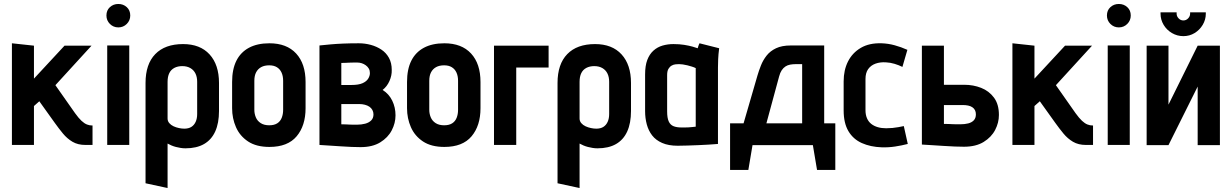

<svg xmlns="http://www.w3.org/2000/svg" viewBox="-20 -730 6202 967"><path d="M358 -160 259 -301 441 -500H305L151 -334V-500L40 -512V0H151V-196L178 -220L256 -111Q276 -83 297 -57.5Q318 -32 345 -16Q372 0 410 0H446V-98H443Q431 -98 418 -103Q405 -108 390.5 -121.5Q376 -135 358 -160Z M520 0H631V-501H520ZM576 -710Q551 -710 533.5 -694Q516 -678 516 -652Q516 -627 533.5 -609.5Q551 -592 576 -592Q601 -592 618.5 -609.5Q636 -627 636 -652Q636 -678 618.5 -694Q601 -710 576 -710Z M1083 -171V-312Q1083 -404 1035.5 -456Q988 -508 902 -508Q811 -508 762 -457.5Q713 -407 713 -312V193L824 217V-7Q833 -2 843.5 2.5Q854 7 865.5 10Q877 13 889.5 15Q902 17 914 17Q970 17 1007.5 -4.5Q1045 -26 1064 -68Q1083 -110 1083 -171ZM973 -318V-156Q973 -133 965.5 -116.5Q958 -100 944 -91Q930 -82 908 -82Q896 -82 881.5 -85Q867 -88 854 -94Q841 -100 832.5 -110Q824 -120 824 -133V-318Q824 -344 832.5 -361.5Q841 -379 858 -388Q875 -397 898 -397Q922 -397 939 -387Q956 -377 964.5 -359.5Q973 -342 973 -318Z M1519 -185V-317Q1519 -409 1471.5 -460.5Q1424 -512 1337 -512Q1276 -512 1234 -489.5Q1192 -467 1170.5 -424Q1149 -381 1149 -317V-185Q1149 -134 1168.5 -89.5Q1188 -45 1229.5 -17.5Q1271 10 1337 10Q1429 10 1474 -43.5Q1519 -97 1519 -185ZM1406 -323V-177Q1406 -155 1399 -137Q1392 -119 1376.5 -109Q1361 -99 1336 -99Q1310 -99 1293 -110Q1276 -121 1268.5 -139Q1261 -157 1261 -177V-323Q1261 -349 1270 -366Q1279 -383 1295.5 -392Q1312 -401 1336 -401Q1359 -401 1374.5 -391.5Q1390 -382 1398 -364.5Q1406 -347 1406 -323Z M1907 -277Q1929 -294 1941.5 -322Q1954 -350 1953 -378Q1953 -413 1939 -438.5Q1925 -464 1901 -480Q1877 -496 1847.5 -504Q1818 -512 1787 -512Q1744 -512 1708 -510.5Q1672 -509 1645.5 -506.5Q1619 -504 1604 -502.5Q1589 -501 1589 -501V0Q1589 0 1604 1Q1619 2 1643.5 3.5Q1668 5 1696.5 7Q1725 9 1751 10Q1777 11 1796 11Q1856 11 1895 -13Q1934 -37 1953 -73.5Q1972 -110 1972 -149Q1972 -189 1955.5 -223Q1939 -257 1907 -277ZM1780 -415Q1791 -415 1802 -411.5Q1813 -408 1822.5 -401Q1832 -394 1837.5 -384.5Q1843 -375 1843 -362Q1843 -348 1834.5 -334Q1826 -320 1806 -311Q1786 -302 1750 -302H1699V-413Q1709 -413 1719.5 -413.5Q1730 -414 1740.5 -414.5Q1751 -415 1761 -415Q1771 -415 1780 -415ZM1777 -102Q1770 -102 1761 -102Q1752 -102 1742 -102.5Q1732 -103 1721 -103.5Q1710 -104 1699 -104V-206H1789Q1804 -206 1817.5 -202.5Q1831 -199 1840.5 -192.5Q1850 -186 1855.5 -176Q1861 -166 1861 -154Q1861 -135 1849.5 -123.5Q1838 -112 1819 -107Q1800 -102 1777 -102Z M2400 -185V-317Q2400 -409 2352.5 -460.5Q2305 -512 2218 -512Q2157 -512 2115 -489.5Q2073 -467 2051.5 -424Q2030 -381 2030 -317V-185Q2030 -134 2049.5 -89.5Q2069 -45 2110.5 -17.5Q2152 10 2218 10Q2310 10 2355 -43.5Q2400 -97 2400 -185ZM2287 -323V-177Q2287 -155 2280 -137Q2273 -119 2257.5 -109Q2242 -99 2217 -99Q2191 -99 2174 -110Q2157 -121 2149.5 -139Q2142 -157 2142 -177V-323Q2142 -349 2151 -366Q2160 -383 2176.5 -392Q2193 -401 2217 -401Q2240 -401 2255.5 -391.5Q2271 -382 2279 -364.5Q2287 -347 2287 -323Z M2468 -500V0H2580V-390H2743V-500Z M3158 -171V-312Q3158 -404 3110.5 -456Q3063 -508 2977 -508Q2886 -508 2837 -457.5Q2788 -407 2788 -312V193L2899 217V-7Q2908 -2 2918.5 2.5Q2929 7 2940.5 10Q2952 13 2964.5 15Q2977 17 2989 17Q3045 17 3082.5 -4.5Q3120 -26 3139 -68Q3158 -110 3158 -171ZM3048 -318V-156Q3048 -133 3040.5 -116.5Q3033 -100 3019 -91Q3005 -82 2983 -82Q2971 -82 2956.5 -85Q2942 -88 2929 -94Q2916 -100 2907.5 -110Q2899 -120 2899 -133V-318Q2899 -344 2907.5 -361.5Q2916 -379 2933 -388Q2950 -397 2973 -397Q2997 -397 3014 -387Q3031 -377 3039.5 -359.5Q3048 -342 3048 -318Z M3602 -487 3503 -512Q3499 -504 3496.5 -495.5Q3494 -487 3494 -487Q3486 -490 3468.5 -495Q3451 -500 3426.5 -504Q3402 -508 3372 -508Q3343 -508 3317 -500.5Q3291 -493 3271 -475Q3251 -457 3240 -428Q3229 -399 3229 -355V-170Q3229 -135 3237.5 -103.5Q3246 -72 3264.5 -48Q3283 -24 3315 -10Q3347 4 3393 4Q3416 4 3443 3Q3470 2 3497.5 1Q3525 0 3547 -1.5Q3569 -3 3582.5 -4Q3596 -5 3596 -5V-390Q3596 -407 3597 -431.5Q3598 -456 3602 -487ZM3340 -169V-352Q3340 -372 3346.5 -383Q3353 -394 3362.5 -399.5Q3372 -405 3382 -406Q3392 -407 3400 -407Q3408 -407 3419 -405.5Q3430 -404 3442 -401Q3454 -398 3465 -394.5Q3476 -391 3484 -387V-92Q3474 -91 3465 -90Q3456 -89 3447 -88.5Q3438 -88 3429 -88Q3420 -88 3412 -88Q3388 -88 3372 -94.5Q3356 -101 3348 -118.5Q3340 -136 3340 -169Z M4131 -109V-501H3963Q3918 -501 3888.5 -487Q3859 -473 3841 -450Q3823 -427 3812.5 -400.5Q3802 -374 3795 -350L3725 -109H3657V126H3749L3770 1H4074L4095 126H4187V-109ZM3840 -109 3904 -345Q3909 -364 3917 -376Q3925 -388 3935.5 -395Q3946 -402 3959.5 -404.5Q3973 -407 3989 -407H4020V-109Z M4525 -393 4550 -479Q4519 -493 4486 -502Q4453 -511 4420 -512Q4358 -514 4315.5 -489Q4273 -464 4251 -420.5Q4229 -377 4229 -320V-174Q4229 -110 4253 -69.5Q4277 -29 4320.5 -9.5Q4364 10 4421 12Q4455 13 4488 8Q4521 3 4552 -5L4532 -95Q4532 -95 4524.5 -93.5Q4517 -92 4504 -89.5Q4491 -87 4475 -85.5Q4459 -84 4443 -84Q4420 -84 4401 -89.5Q4382 -95 4368 -106Q4354 -117 4346.5 -134.5Q4339 -152 4339 -175V-332Q4339 -363 4352.5 -382Q4366 -401 4389.5 -409.5Q4413 -418 4442 -416Q4464 -415 4485.5 -408.5Q4507 -402 4525 -393Z M4837 -303H4734V-500H4623V-2Q4623 -2 4638.5 -1Q4654 0 4679.5 1.5Q4705 3 4734 5Q4763 7 4789.5 8Q4816 9 4835 9Q4895 9 4934 -15Q4973 -39 4992 -75.5Q5011 -112 5011 -151Q5011 -205 4986 -238.5Q4961 -272 4921.5 -287.5Q4882 -303 4837 -303ZM4816 -104Q4809 -104 4799.5 -104Q4790 -104 4779.5 -104.5Q4769 -105 4757.5 -105.5Q4746 -106 4734 -106V-201H4828Q4843 -201 4855.5 -198.5Q4868 -196 4877 -190Q4886 -184 4890.5 -175Q4895 -166 4895 -154Q4895 -135 4884.5 -124Q4874 -113 4856.5 -108.5Q4839 -104 4816 -104Z M5397 -160 5298 -301 5480 -500H5344L5190 -334V-500L5079 -512V0H5190V-196L5217 -220L5295 -111Q5315 -83 5336 -57.5Q5357 -32 5384 -16Q5411 0 5449 0H5485V-98H5482Q5470 -98 5457 -103Q5444 -108 5429.5 -121.5Q5415 -135 5397 -160Z M5559 0H5670V-501H5559ZM5615 -710Q5590 -710 5572.5 -694Q5555 -678 5555 -652Q5555 -627 5572.5 -609.5Q5590 -592 5615 -592Q5640 -592 5657.5 -609.5Q5675 -627 5675 -652Q5675 -678 5657.5 -694Q5640 -710 5615 -710Z M6053 -668H5974V-661Q5974 -648 5964 -637.5Q5954 -627 5940 -627Q5926 -627 5916 -637.5Q5906 -648 5906 -661V-668H5825V-661Q5825 -631 5840.5 -605Q5856 -579 5882.5 -563.5Q5909 -548 5940 -548Q5971 -548 5996.5 -563.5Q6022 -579 6037.5 -605Q6053 -631 6053 -661ZM5865 -500H5755V1H5865L6012 -294V1H6124V-500H6012L5865 -203Z"/></svg>

Font: Advent Pro
Style: Regular
Weight: 400
Designer: VivaRado, Andreas Kalpakidis
Foundry: VivaRado, Andreas Kalpakidis
Version: Version 3.000